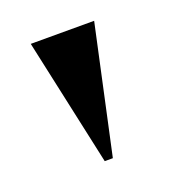

<svg xmlns="http://www.w3.org/2000/svg" viewBox="-60 -763 298 333"><g transform="rotate(-20 88.5 -596.5)"><path d="M81 -479H96L147 -714H30Z"/></g></svg>

Font: Noto Serif Display SemiBold
Style: Regular
Weight: 600
Designer: Monotype Design Team
Foundry: Monotype Imaging Inc.
Version: Version 2.009